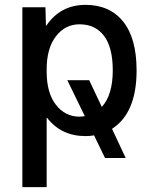

<svg xmlns="http://www.w3.org/2000/svg" viewBox="-20 -550 624 790"><path d="M497 100H412L367 7Q350 10 332 10Q232 10 174 -65H172V220H72V-520H167L169 -445H171Q229 -530 332 -530Q431 -530 486.5 -461.5Q542 -393 542 -260Q542 -85 441 -20ZM329 -72 257 -220H347L399 -110Q444 -160 444 -260Q444 -355 408 -402.5Q372 -450 307 -450Q248 -450 210 -400.5Q172 -351 172 -265V-255Q172 -168 210 -119Q248 -70 307 -70Q315 -70 329 -72Z"/></svg>

Font: M PLUS 1p Medium
Style: Regular
Weight: 500
Version: Version 1.062